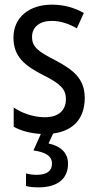

<svg xmlns="http://www.w3.org/2000/svg" viewBox="-20 -567 421 827"><path d="M273 138C273 91 241 62 189 51L209 8C295 -3 345 -56 345 -145C345 -228 296 -266 219 -307C144 -345 118 -365 118 -408C118 -450 150 -477 203 -477C241 -477 278 -464 311 -445L341 -511C300 -534 255 -547 204 -547C105 -547 38 -492 38 -405C38 -321 89 -283 167 -243C240 -207 264 -182 264 -141C264 -92 233 -62 173 -62C123 -62 72 -81 39 -104V-21C68 -5 107 7 156 10L124 81C173 88 204 103 204 138C204 168 183 186 138 186C122 186 105 184 92 180V234C104 238 123 240 146 240C227 240 273 204 273 138Z"/></svg>

Font: Noto Sans Gurmukhi UI Condensed
Style: Regular
Weight: 400
Width: 3
Designer: Jelle Bosma - Monotype Design Team
Foundry: Monotype Imaging Inc.
Version: Version 2.004